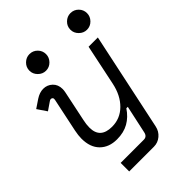

<svg xmlns="http://www.w3.org/2000/svg" viewBox="-260 -829 1143 1143"><g transform="rotate(-45 311.5 -257.0)"><path d="M208 -574Q180 -574 159 -595Q138 -616 138 -644Q138 -673 159 -693.5Q180 -714 208 -714Q237 -714 257.5 -693.5Q278 -673 278 -644Q278 -616 257.5 -595Q237 -574 208 -574ZM553 -574Q525 -574 504 -595Q483 -616 483 -644Q483 -673 504 -693.5Q525 -714 553 -714Q582 -714 602.5 -693.5Q623 -673 623 -644Q623 -616 602.5 -595Q582 -574 553 -574ZM134 200V128H329Q356 128 362 98L400 -78H388Q358 -33 316.5 -9.5Q275 14 218 14Q151 14 111 -26Q71 -66 71 -139Q71 -166 78 -200L123 -414Q125 -424 121 -429.5Q117 -435 109 -435Q102 -435 96 -430L45 -395L5 -454L57 -489Q89 -510 120 -510Q153 -510 177 -487.5Q201 -465 201 -427Q201 -416 198 -401L158 -210Q151 -179 151 -152Q151 -60 250 -60Q319 -60 368 -108.5Q417 -157 434 -238L488 -496H566L435 122Q428 156 402 178Q376 200 342 200Z"/></g></svg>

Font: Space Mono
Style: Italic
Weight: 400
Italic angle: -12°
Monospace: yes
Designer: Colophon Foundry + Benjamin Critton
Foundry: Colophon Foundry & Benjamin Critton
Version: Version 1.003; ttfautohint (v1.8.4.7-5d5b)